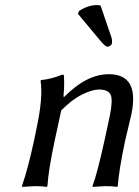

<svg xmlns="http://www.w3.org/2000/svg" viewBox="-20 -730 544 753"><path d="M374.5 -708 417.5 -582Q420.9 -569.8 418.5 -558.1Q417.5 -554.2 412.4 -550.5Q407.2 -546.9 401.4 -546.9Q393.6 -546.9 376.5 -566.9L285.6 -675.8L290 -687Q325.7 -710 359.9 -710Q366.7 -710 374.5 -708ZM471.2 -180.2Q446.3 -63 441.9 0L439.9 2.9Q421.9 0 392.1 0L342.8 2.9V0Q362.8 -55.2 390.1 -180.2L411.1 -277.8Q423.3 -338.9 413.6 -358.9Q403.8 -378.9 368.2 -378.9Q341.3 -378.9 301.3 -358.9Q261.2 -338.9 220.2 -296.9L194.8 -180.2Q169.9 -63 166 0L163.1 2.9Q147 0 116.2 0L66.9 2.9L65.9 0Q89.8 -68.8 113.8 -180.2L125 -234.9Q148.9 -348.6 139.2 -413.1L141.1 -416Q182.1 -419.9 223.1 -437Q226.1 -437 227.1 -437Q228 -437 229.5 -436Q231 -435.1 231 -433.1Q231 -431.2 231 -426.8Q232.9 -394.5 229 -352.1L231 -349.1Q318.8 -439 407.2 -439Q528.3 -439 495.1 -280.8Q491.2 -264.6 483.2 -230.5Q475.1 -196.3 471.2 -180.2Z"/></svg>

Font: Linux Biolinum
Style: Italic
Weight: 400
Italic angle: -12°
Designer: Philipp H. Poll
Foundry: Philipp H. Poll
Version: Version 1.1.3 ; ttfautohint (v0.9)